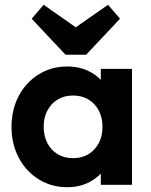

<svg xmlns="http://www.w3.org/2000/svg" viewBox="-20 -770 628 800"><path d="M260 10Q194 10 141 -23Q88 -56 58 -113Q28 -170 28 -241Q28 -313 58 -370Q88 -427 141 -460Q194 -493 260 -493Q312 -493 353 -472Q394 -451 418.5 -413.5Q443 -376 445 -329V-155Q443 -107 418.5 -70Q394 -33 353 -11.5Q312 10 260 10ZM284 -111Q339 -111 373 -147.5Q407 -184 407 -242Q407 -280 391.5 -309.5Q376 -339 348.5 -355.5Q321 -372 284 -372Q248 -372 220.5 -355.5Q193 -339 177.5 -309.5Q162 -280 162 -242Q162 -203 177.5 -173.5Q193 -144 220.5 -127.5Q248 -111 284 -111ZM400 0V-130L421 -248L400 -364V-483H530V0ZM430 -750 480 -692 339 -542H253L112 -692L162 -750L343 -623H248Z"/></svg>

Font: Outfit SemiBold
Style: Regular
Weight: 600
Designer: Rodrigo Fuenzalida
Foundry: fragTYPE
Version: Version 1.100;gftools[0.9.27]